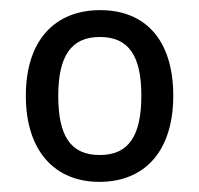

<svg xmlns="http://www.w3.org/2000/svg" viewBox="-20 -742 393 379"><path d="M322 -553C322 -664 266 -722 178 -722C87 -722 31 -661 31 -553C31 -443 89 -383 176 -383C267 -383 322 -445 322 -553ZM95 -553C95 -632 121 -669 177 -669C234 -669 259 -632 259 -553C259 -474 234 -436 177 -436C119 -436 95 -474 95 -553Z"/></svg>

Font: Noto Sans Khmer UI SemiCondensed
Style: Regular
Weight: 400
Width: 4
Designer: Danh Hong and the Monotype Design Team
Foundry: Monotype Imaging Inc.
Version: Version 2.002